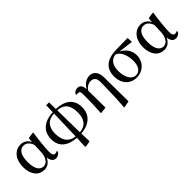

<svg xmlns="http://www.w3.org/2000/svg" viewBox="137 -1769 3063 3063"><g transform="rotate(-45 1668.5 -237.5)"><path d="M256 15C318 15 382 -16 418 -100C431 -17 462 16 519 16C563 16 597 -10 613 -43L602 -59C589 -52 578 -47 560 -47C527 -47 509 -69 509 -132C509 -218 527 -385 548 -529L538 -537L435 -520L427 -439C395 -508 339 -543 267 -543C149 -543 43 -444 43 -256C43 -85 132 15 256 15ZM423 -377 417 -221C409 -87 343 -33 286 -33C205 -33 152 -108 152 -265C152 -434 216 -496 289 -496C344 -496 395 -464 423 -377Z M983 -11C850 -26 782 -114 782 -275C782 -425 857 -508 997 -514ZM972 207 989 220 1085 200 1079 19C1274 8 1387 -100 1387 -267C1387 -431 1286 -536 1069 -543L1067 -695H1002L998 -542C794 -534 674 -430 674 -254C674 -87 788 8 982 19ZM1070 -514C1220 -504 1279 -413 1279 -256C1279 -107 1214 -20 1078 -10Z M1857 206 1866 212 1975 189 1970 -350C1969 -499 1894 -543 1822 -543C1763 -543 1682 -504 1640 -418C1635 -510 1600 -539 1546 -539C1504 -539 1474 -515 1457 -487L1464 -471C1475 -474 1484 -474 1494 -474C1529 -474 1543 -458 1543 -404L1541 -201L1531 6L1539 13L1645 0L1641 -385C1676 -441 1729 -467 1775 -467C1838 -467 1881 -434 1878 -332L1870 -4Z M2338 16C2480 16 2590 -90 2590 -238C2590 -350 2521 -434 2433 -474L2684 -443L2679 -536L2418 -532C2190 -527 2092 -423 2092 -252C2092 -85 2199 16 2338 16ZM2353 -486C2442 -462 2488 -335 2488 -211C2488 -89 2436 -19 2354 -19C2272 -19 2201 -109 2201 -268C2201 -389 2249 -473 2353 -486Z M2962 15C3024 15 3088 -16 3124 -100C3137 -17 3168 16 3225 16C3269 16 3303 -10 3319 -43L3308 -59C3295 -52 3284 -47 3266 -47C3233 -47 3215 -69 3215 -132C3215 -218 3233 -385 3254 -529L3244 -537L3141 -520L3133 -439C3101 -508 3045 -543 2973 -543C2855 -543 2749 -444 2749 -256C2749 -85 2838 15 2962 15ZM3129 -377 3123 -221C3115 -87 3049 -33 2992 -33C2911 -33 2858 -108 2858 -265C2858 -434 2922 -496 2995 -496C3050 -496 3101 -464 3129 -377Z"/></g></svg>

Font: Noto Serif CJK JP SemiBold
Style: Regular
Weight: 600
Designer: Ryoko NISHIZUKA 西塚涼子 (kana & ideographs); Frank Grießhammer (Latin, Greek & Cyrillic); Wenlong ZHANG 张文龙 (bopomofo); San
Foundry: Adobe
Version: Version 2.001;hotconv 1.1.0;makeotfexe 2.6.0